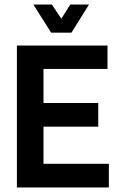

<svg xmlns="http://www.w3.org/2000/svg" viewBox="-20 -832 543 852"><path d="M128 -812H210L252 -749L292 -812H375L297 -687H207ZM457 -630V-526H173V-375H416V-270H173V-105H463V0H55V-630Z"/></svg>

Font: Pragati Narrow
Style: Bold
Weight: 700
Designer: Hector Gatti, Marcela Romero, Pablo Cosgaya and Nicolas Silva
Foundry: Omnibus-Type
Version: Version 1.010; ttfautohint (v1.3)